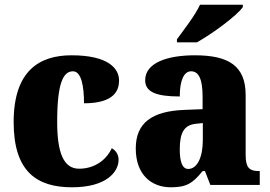

<svg xmlns="http://www.w3.org/2000/svg" viewBox="-20 -786 1147 816"><path d="M286 10C433 10 484 -56 484 -107C484 -127 474 -146 455 -156C433 -108 384 -69 316 -69C250 -69 223 -137 223 -268C223 -434 249 -483 290 -483C326 -483 337 -419 337 -347C467 -347 486 -403 486 -444C486 -497 437 -551 284 -551C146 -551 38 -484 38 -267C38 -56 137 10 286 10Z M732 -619V-606H817C883 -643 989 -721 1012 -756V-766H830C810 -721 760 -658 732 -619ZM706 10C773 10 799 -7 841 -59H851L874 0H1084V-59H1080C1038 -59 1024 -75 1024 -129V-382C1024 -506 952 -551 808 -551C693 -551 597 -520 597 -445C597 -395 644 -376 744 -376C744 -447 763 -483 792 -483C825 -483 841 -449 841 -375V-322L765 -319C626 -314 557 -264 557 -155C557 -43 624 10 706 10ZM780 -68C755 -68 744 -98 744 -151C744 -220 761 -255 813 -260L842 -263V-191C842 -117 818 -68 780 -68Z"/></svg>

Font: Noto Serif Georgian SemiCondensed Black
Style: Regular
Weight: 900
Width: 4
Designer: Monotype Design Team, Akaki Razmadze
Foundry: Google LLC
Version: Version 2.003